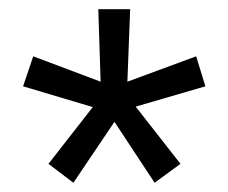

<svg xmlns="http://www.w3.org/2000/svg" viewBox="-20 -756 495 416"><path d="M139 -360 85 -401 181 -524 30 -569 52 -634 198 -579 193 -736H262L256 -579L405 -634L425 -569L274 -525L371 -401L315 -360L228 -492Z"/></svg>

Font: Mulish Medium
Style: Regular
Weight: 500
Designer: Vernon Adams
Foundry: Vernon Adams
Version: Version 3.603; ttfautohint (v1.8.3)